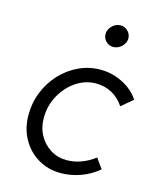

<svg xmlns="http://www.w3.org/2000/svg" viewBox="-109 -790 718 876"><g transform="rotate(15 249.5 -352.0)"><path d="M261 9Q201 9 153.5 -19.5Q106 -48 78.5 -97.5Q51 -147 51 -210Q51 -268 72 -319.5Q93 -371 129.5 -410Q166 -449 214 -471.5Q262 -494 316 -494Q371 -494 421 -469Q471 -444 499 -401L445 -356Q422 -391 388 -409.5Q354 -428 313 -428Q262 -428 218.5 -398.5Q175 -369 148.5 -320.5Q122 -272 122 -214Q122 -169 142 -133Q162 -97 196 -76Q230 -55 272 -55Q308 -55 342 -68Q376 -81 404 -103L438 -56Q400 -24 354 -7.5Q308 9 261 9ZM343 -609Q323 -609 309 -623.5Q295 -638 295 -657Q295 -679 312.5 -696Q330 -713 352 -713Q372 -713 386.5 -698.5Q401 -684 401 -664Q401 -650 393 -637.5Q385 -625 372 -617Q359 -609 343 -609Z"/></g></svg>

Font: Red Hat Text
Style: Italic
Weight: 400
Italic angle: -12°
Designer: Pentagram, MCKL
Foundry: Pentagram, MCKL
Version: Version 1.023